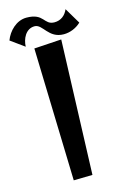

<svg xmlns="http://www.w3.org/2000/svg" viewBox="-168 -918 627 977"><g transform="rotate(-15 145.5 -430.0)"><path d="M74 -699 94 1 193 -1 218 -708ZM279 -851C266 -820 241 -801 208 -801C151 -801 169 -861 75 -861C22 -861 -21 -817 -38 -771L34 -719C35 -759 57 -808 104 -808C147 -808 157 -730 238 -730C272 -730 305 -744 329 -767Z"/></g></svg>

Font: Original Surfer
Style: Regular
Weight: 400
Designer: Astigmatic (AOETI)
Foundry: Astigmatic (AOETI)
Version: Version 1.001